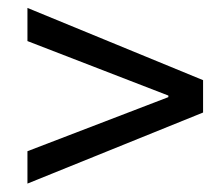

<svg xmlns="http://www.w3.org/2000/svg" viewBox="-20 -544 554 475"><path d="M47.9 -169.9 396.5 -303.7V-307.6L47.9 -442.4V-524.4L482.4 -345.7V-265.6L47.9 -89.8Z"/></svg>

Font: Reddit Sans Fudge
Style: Regular
Weight: 400
Designer: Stephen Hutchings
Foundry: Reddit
Version: Version 1.011